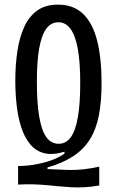

<svg xmlns="http://www.w3.org/2000/svg" viewBox="-20 -692 505 828"><path d="M408 108Q373 114 343.5 115.5Q314 117 287 115.5Q260 114 234.5 111.5Q209 109 182 106.5Q155 104 124.5 103Q94 102 58 104V24Q81 24 103 21.5Q125 19 146.5 14.5Q168 10 187.5 4Q207 -2 225 -10.5Q243 -19 258 -29V-38Q207 -22 170.5 -31.5Q134 -41 110 -70Q86 -99 72 -142Q58 -185 52 -237Q46 -289 46 -344Q46 -412 55 -471.5Q64 -531 84.5 -576Q105 -621 140.5 -646.5Q176 -672 230 -672Q297 -672 338.5 -632Q380 -592 399 -516.5Q418 -441 418 -333Q418 -255 406.5 -195Q395 -135 368 -91.5Q341 -48 296 -18.5Q251 11 185 30V37Q217 38 241.5 39.5Q266 41 289.5 41Q313 41 341 38Q369 35 408 27ZM233 -72Q265 -72 285.5 -100.5Q306 -129 316 -187.5Q326 -246 326 -335Q326 -424 315.5 -481.5Q305 -539 284 -567.5Q263 -596 232 -596Q200 -596 179.5 -568Q159 -540 149 -483.5Q139 -427 139 -339Q139 -249 149 -189.5Q159 -130 179.5 -101Q200 -72 233 -72Z"/></svg>

Font: Bricolage Grotesque 36pt Condensed
Style: Regular
Weight: 400
Width: 3
Designer: Mathieu Triay
Foundry: Atelier Triay
Version: Version 1.001;gftools[0.9.33.dev8+g029e19f]